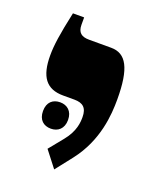

<svg xmlns="http://www.w3.org/2000/svg" viewBox="-93 -703 438 548"><g transform="rotate(20 126.0 -428.5)"><path d="M137 -210 177 -261C233 -333 238 -413 238 -459C238 -554 217 -592 171 -592H104C81 -592 69 -601 69 -625V-647H35C20 -578 15 -543 15 -512C15 -448 37 -417 89 -417H123C149 -417 162 -406 162 -378C162 -363 161 -335 134 -302L99 -259ZM50 -356C50 -329 66 -316 88 -316C109 -316 126 -329 126 -356C126 -383 109 -396 88 -396C66 -396 50 -383 50 -356Z"/></g></svg>

Font: Noto Serif Hebrew ExtraCondensed Black
Style: Regular
Weight: 900
Width: 2
Designer: Monotype Design Team
Foundry: Monotype Imaging Inc.
Version: Version 2.004